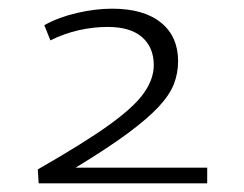

<svg xmlns="http://www.w3.org/2000/svg" viewBox="-20 -792 562 442"><path d="M69 -370 67 -402Q172 -462 230 -503.5Q288 -545 311 -577.5Q334 -610 334 -642Q334 -683 307 -706.5Q280 -730 228 -730Q195 -730 161.5 -722.5Q128 -715 96 -699L82 -734Q114 -752 156.5 -762Q199 -772 238 -772Q311 -772 350.5 -740Q390 -708 390 -651Q390 -624 380.5 -599Q371 -574 345.5 -546.5Q320 -519 274 -485Q228 -451 154 -406H457V-370Z"/></svg>

Font: Georama Extended Light
Style: Regular
Weight: 300
Width: 7
Designer: Jean-Baptiste Levee
Foundry: Production Type
Version: Version 1.000